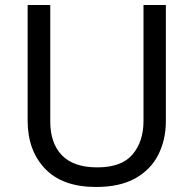

<svg xmlns="http://www.w3.org/2000/svg" viewBox="-20 -734 771 764"><path d="M640 -252Q640 -178 610 -118.5Q580 -59 518.5 -24.5Q457 10 362 10Q229 10 159.5 -62.5Q90 -135 90 -254V-714H180V-251Q180 -164 226.5 -116Q273 -68 367 -68Q464 -68 507.5 -119.5Q551 -171 551 -252V-714H640Z"/></svg>

Font: Noto Sans Tifinagh Ghat
Style: Regular
Weight: 400
Designer: JamraPatel
Foundry: JamraPatel LLC
Version: Version 2.006; ttfautohint (v1.8.4.7-5d5b)